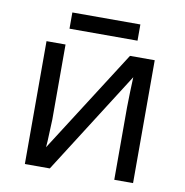

<svg xmlns="http://www.w3.org/2000/svg" viewBox="-77 -751 797 825"><g transform="rotate(10 321.5 -338.5)"><path d="M168 -536.1V-209L164.1 -114.3L162.1 -86.9L449.2 -536.1H557.1V0H475.1V-315.9L476.6 -383.8L479 -448.2L193.8 0H85V-536.1ZM172.9 -676.8H469.7V-606H172.9Z"/></g></svg>

Font: NotoSans
Style: Regular
Weight: 400
Designer: Monotype Design team
Foundry: Monotype Imaging Inc.
Version: Version 1.04; ttfautohint (v1.4.1)